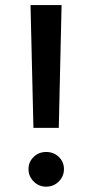

<svg xmlns="http://www.w3.org/2000/svg" viewBox="-20 -717 356 743"><path d="M218.3 -697.3H98.1L109.4 -222.2H207.5ZM90.3 -62.5C90.3 -43.9 97.2 -27.8 110.4 -14.6C123.5 -1.5 139.6 5.4 158.7 5.4C177.7 5.4 194.3 -1.5 207.5 -14.6C220.7 -27.8 227.5 -43.9 227.5 -62.5C227.5 -81.5 220.7 -97.2 207.5 -109.9C194.3 -122.6 177.7 -128.9 158.7 -128.9C139.6 -128.9 123.5 -122.6 110.4 -109.9C97.2 -97.2 90.3 -81.5 90.3 -62.5Z"/></svg>

Font: Estedad SemiBold
Style: Regular
Weight: 600
Designer: Amin Abedi
Version: Version 7.3